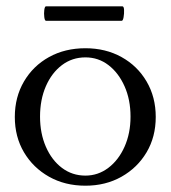

<svg xmlns="http://www.w3.org/2000/svg" viewBox="-20 -578 541 609"><path d="M251 11Q186 11 135.5 -17.5Q85 -46 56 -95Q27 -144 27 -207Q27 -270 56 -319.5Q85 -369 135.5 -397Q186 -425 251 -425Q315 -425 365.5 -397Q416 -369 445 -319.5Q474 -270 474 -207Q474 -144 445 -95Q416 -46 365.5 -17.5Q315 11 251 11ZM251 -21Q291 -21 323.5 -45.5Q356 -70 375 -112.5Q394 -155 394 -208Q394 -262 375 -304.5Q356 -347 324 -371.5Q292 -396 251 -396Q209 -396 176.5 -371.5Q144 -347 125.5 -304.5Q107 -262 107 -208Q107 -155 125.5 -112.5Q144 -70 176.5 -45.5Q209 -21 251 -21ZM126 -512Q122 -512 120.5 -523.5Q119 -535 120.5 -546.5Q122 -558 126 -558H368Q373 -558 373.5 -546.5Q374 -535 372 -523.5Q370 -512 366 -512Z"/></svg>

Font: Junicode SmExp
Style: Regular
Weight: 400
Width: 6
Designer: Peter S. Baker
Version: Version 2.205; ttfautohint (v1.8.4)